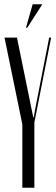

<svg xmlns="http://www.w3.org/2000/svg" viewBox="-20 -874 260 894"><path d="M135 -327H137L144 -367L209 -699H218L140 -304V0H84V-295L1 -699H59ZM101 -745 132 -854H177L107 -745Z"/></svg>

Font: Moniqa Cond Display
Style: Regular
Weight: 400
Width: 3
Designer: Rajesh Rajput
Foundry: Rajesh Rajput
Version: Version 1.000